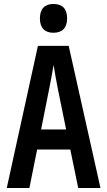

<svg xmlns="http://www.w3.org/2000/svg" viewBox="-20 -947 540 967"><path d="M249 -782C294 -782 318 -807 318 -854C318 -903 294 -927 249 -927C206 -927 181 -903 181 -854C181 -806 206 -782 249 -782ZM14 0H128L167 -194H334L374 0H486L326 -716H171ZM227 -496C234 -530 244 -584 250 -620C255 -584 265 -533 272 -496L313 -295H187Z"/></svg>

Font: Noto Sans Mono ExtraCondensed SemiBold
Style: Regular
Weight: 600
Width: 2
Designer: Monotype Design Team
Foundry: Monotype Imaging Inc.
Version: Version 2.014